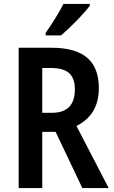

<svg xmlns="http://www.w3.org/2000/svg" viewBox="-20 -957 579 977"><path d="M437 -928V-937H303C280 -892 246 -838 212 -789V-777H291C337 -816 409 -889 437 -928ZM242 -714H75V0H195V-286H263L399 0H533L369 -316C441 -352 483 -413 483 -508C483 -646 406 -714 242 -714ZM239 -611C322 -611 361 -579 361 -502C361 -423 322 -383 244 -383H195V-611Z"/></svg>

Font: Noto Sans Armenian Condensed SemiBold
Style: Regular
Weight: 600
Width: 3
Designer: Monotype Design Team
Foundry: Monotype Imaging Inc.
Version: Version 2.008